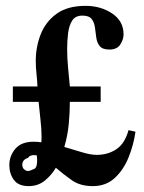

<svg xmlns="http://www.w3.org/2000/svg" viewBox="-20 -632 498 663"><path d="M423.8 -182.6 447.8 -177.2Q441.4 -131.3 423.8 -88.1Q406.2 -44.9 376 -17.1Q345.7 10.7 300.3 10.7Q256.8 10.7 227.8 -9.8Q198.7 -30.3 172.9 -52.7Q157.7 -26.9 134.5 -8.1Q111.3 10.7 78.6 10.7Q43.5 10.7 27.8 -11Q12.2 -32.7 12.2 -61.5Q12.2 -93.8 33 -118.2Q53.7 -142.6 96.2 -142.6Q109.9 -142.6 122.6 -140.6Q123 -145 123.3 -149.9Q123.5 -154.8 123.5 -159.7Q123.5 -187 119.9 -217.5Q116.2 -248 113.3 -280.3H24.4V-333.5H109.4Q108.4 -355 106 -377Q103.5 -398.9 103.5 -421.4Q103.5 -470.2 120.6 -513.7Q137.7 -557.1 175.5 -584.5Q213.4 -611.8 275.4 -611.8Q328.1 -611.8 367.4 -585.4Q406.7 -559.1 406.7 -513.2Q406.7 -496.1 395.5 -478.5Q384.3 -460.9 357.9 -460.9Q334 -460.9 324.5 -472.7Q314.9 -484.4 312.5 -502Q310.1 -519.5 307.9 -536.9Q305.7 -554.2 296.6 -566.2Q287.6 -578.1 264.6 -578.1Q240.2 -578.1 229.2 -560.8Q218.3 -543.5 215.1 -517.1Q211.9 -490.7 211.9 -463.4Q211.9 -430.7 215.1 -397.9Q218.3 -365.2 221.2 -333.5H327.6V-280.3H221.2Q221.2 -244.1 217.5 -204.6Q213.9 -165 202.1 -124.5Q231 -116.2 261.7 -106.7Q292.5 -97.2 314.5 -97.2Q352.5 -97.2 381.8 -116.7Q411.1 -136.2 423.8 -182.6ZM94.7 -47.4Q105 -49.3 107.2 -64.5Q109.4 -79.6 106.9 -95.7Q84.5 -99.1 76.7 -86.9Q61.5 -82 58.1 -71Q54.7 -60.1 60.5 -50.3Q68.4 -41.5 75.9 -41.5Q83.5 -41.5 94.7 -47.4Z"/></svg>

Font: Scheherazade New SemiBold
Style: Regular
Weight: 600
Designer: SIL International
Foundry: SIL International
Version: Version 4.000